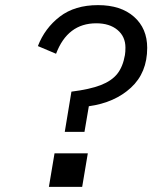

<svg xmlns="http://www.w3.org/2000/svg" viewBox="-20 -730 640 750"><path d="M233 -215 259 -372Q331 -381 373.5 -397.5Q416 -414 438 -441.5Q460 -469 468 -515Q470 -527 470 -544Q470 -587 439 -613Q408 -639 356 -639Q244 -639 199 -520L128 -550Q155 -620 213.5 -665Q272 -710 363 -710Q452 -710 503.5 -664.5Q555 -619 555 -543Q555 -446 491.5 -387.5Q428 -329 327 -315L310 -215ZM323 -131 301 0H171L193 -131Z"/></svg>

Font: iA Writer Duo S
Style: Italic
Weight: 400
Italic angle: -9.5°
Designer: Mike Abbink, Paul van der Laan, Pieter van Rosmalen, Oliver Reichenstein
Foundry: Bold Monday and Information Architects Inc.
Version: Version 2.000